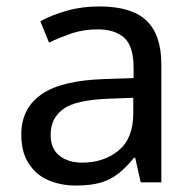

<svg xmlns="http://www.w3.org/2000/svg" viewBox="-20 -565 601 595"><path d="M288 -545C353 -545 402 -531 433 -502C464 -473 480 -428 480 -365V0H416L399 -76H395C380 -57 364 -41 348 -28C331 -15 313 -5 292 1C271 7 245 10 215 10C183 10 154 4 129 -7C103 -18 83 -36 68 -60C53 -83 46 -113 46 -149C46 -202 67 -244 109 -273C151 -302 216 -317 303 -320L394 -323V-355C394 -400 384 -431 365 -448C346 -465 318 -474 283 -474C255 -474 228 -470 203 -462C178 -453 154 -444 132 -433L105 -499C128 -512 156 -523 188 -532C220 -541 253 -545 288 -545ZM393 -262 314 -259C247 -256 201 -246 176 -227C150 -208 137 -182 137 -148C137 -118 146 -96 165 -82C183 -68 206 -61 235 -61C280 -61 318 -74 348 -99C378 -124 393 -162 393 -214V-262Z"/></svg>

Font: NameLogos Sans
Style: Regular
Weight: 500
Version: Version 0.1